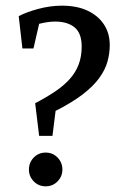

<svg xmlns="http://www.w3.org/2000/svg" viewBox="-20 -648 426 677"><path d="M118 -169 104 -284Q144 -305 174.5 -325.5Q205 -346 226 -369.5Q247 -393 257.5 -421Q268 -449 268 -484Q268 -531 243 -551.5Q218 -572 174 -572Q162 -572 148 -570Q134 -568 118 -564L98 -477H59L46 -591Q72 -605 114.5 -616.5Q157 -628 198 -628Q252 -628 289.5 -610Q327 -592 347 -561Q367 -530 367 -489Q367 -460 359 -431Q351 -402 330 -373Q309 -344 272 -315.5Q235 -287 176 -257L165 -169ZM141 9Q116 9 99 -8.5Q82 -26 82 -50Q82 -75 99 -92.5Q116 -110 141 -110Q166 -110 183 -92.5Q200 -75 200 -50Q200 -26 183 -8.5Q166 9 141 9Z"/></svg>

Font: Manuale Medium
Style: Regular
Weight: 500
Designer: Eduardo Tunni / Pablo Cosgaya
Foundry: Eduardo Tunni / Pablo Cosgaya
Version: Version 1.002